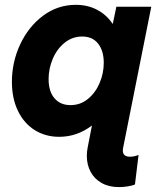

<svg xmlns="http://www.w3.org/2000/svg" viewBox="-20 -553 654 787"><path d="M335.9 85.9Q335.9 67.9 339.4 51.3L356.9 -38.6Q295.9 7.8 222.7 7.8Q167 7.8 123 -19.3Q79.1 -46.4 54 -97.7Q28.8 -148.9 28.8 -217.8Q28.8 -298.3 62.7 -371.1Q96.7 -443.8 156.5 -488.5Q216.3 -533.2 290.5 -533.2Q339.4 -533.2 377.9 -512.9Q416.5 -492.7 441.4 -455.6H442.4L457 -525.4H600.1L484.4 54.2Q483.4 61 483.4 63.5Q483.4 89.4 512.7 89.4Q529.8 89.4 547.9 82L533.2 203.1Q524.4 207.5 505.1 210.7Q485.8 213.9 467.8 213.9Q426.3 213.9 396.5 197Q366.7 180.2 351.3 151.1Q335.9 122.1 335.9 85.9ZM405.3 -295.4Q405.3 -344.7 382.3 -374Q359.4 -403.3 316.9 -403.3Q276.9 -403.3 245.4 -378.2Q213.9 -353 196.5 -312.5Q179.2 -272 179.2 -229Q179.2 -178.2 203.4 -150.1Q227.5 -122.1 269 -122.1Q309.1 -122.1 340.1 -147.2Q371.1 -172.4 388.2 -212.4Q405.3 -252.4 405.3 -295.4Z"/></svg>

Font: Reddit Sans Vanilla ExtraBold
Style: Italic
Weight: 800
Italic angle: -11.25°
Designer: Stephen Hutchings
Version: Version 1.013